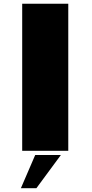

<svg xmlns="http://www.w3.org/2000/svg" viewBox="-20 -805 492 1025"><path d="M98.5 0V-785H344.5V0ZM91.5 199.7 167.9 22.6H304.9L174.3 199.7Z"/></svg>

Font: Anybody UltraExpanded ExtraBold
Style: Regular
Weight: 800
Width: 9
Designer: Tyler Finck
Foundry: Etcetera Type Company
Version: Version 1.010; ttfautohint (v1.8.3) -l 8 -r 50 -G 200 -x 14 